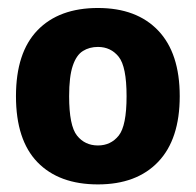

<svg xmlns="http://www.w3.org/2000/svg" viewBox="-20 -770 502 493"><path d="M231.5 -296.5Q131.5 -296.5 76.2 -353.5Q21 -410.5 21 -523Q21 -635 76.2 -692.2Q131.5 -749.5 231.5 -749.5Q331 -749.5 386.2 -691.5Q441.5 -633.5 441.5 -523Q441.5 -412.5 386.2 -354.5Q331 -296.5 231.5 -296.5ZM231.5 -396.5Q264.5 -396.5 284.8 -421.8Q305 -447 305 -523Q305 -599 284.8 -624.2Q264.5 -649.5 231.5 -649.5Q209.5 -649.5 192.8 -639Q176 -628.5 166.8 -601Q157.5 -573.5 157.5 -523Q157.5 -447 177.8 -421.8Q198 -396.5 231.5 -396.5Z"/></svg>

Font: Encode Sans Semi Condensed
Style: Bold
Weight: 700
Width: 4
Designer: Multiple Designers
Foundry: Impallari Type
Version: Version 3.000; ttfautohint (v1.8.3) -l 8 -r 50 -G 200 -x 14 